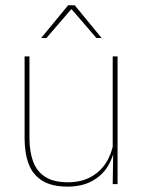

<svg xmlns="http://www.w3.org/2000/svg" viewBox="-20 -700 548 730"><path d="M92 -485.5V-175.5Q92 -123 106.2 -85.2Q120.5 -47.5 152.5 -27.2Q184.5 -7 238 -7Q288 -7 324.5 -26.8Q361 -46.5 383.2 -81.2Q405.5 -116 412 -160.5L421 -141.5H415.5Q411 -101 389.2 -66.5Q367.5 -32 329.2 -11.2Q291 9.5 237 9.5Q177 9.5 141 -12.8Q105 -35 89.2 -76.2Q73.5 -117.5 73.5 -174.5V-485.5ZM427 -485.5V0H408.5L410.5 -127H408.5V-485.5ZM239 -680H264L366 -556V-555.5H346.5L253 -664H250L156.5 -555.5H137V-556Z"/></svg>

Font: Anek Gurmukhi Medium Thin
Style: Regular
Weight: 250
Version: Version 1.003